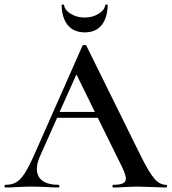

<svg xmlns="http://www.w3.org/2000/svg" viewBox="-27 -834 763 854"><path d="M711 0Q692 0 650 -2Q608 -4 589 -4Q564 -4 530 -2Q496 0 477 0Q473 0 473 -6Q473 -12 477 -12Q506 -12 519.5 -18.5Q533 -25 533 -40Q533 -55 516 -91L408 -310H227L150 -137Q137 -107 137 -83Q137 -48 162 -30Q187 -12 232 -12Q237 -12 237 -6Q237 0 232 0Q214 0 182 -2Q144 -4 114 -4Q87 -4 51 -2Q19 0 -2 0Q-7 0 -7 -6Q-7 -12 -2 -12Q26 -12 45 -23Q64 -34 82.5 -62.5Q101 -91 126 -147L340 -631Q342 -634 349 -634Q356 -634 357 -631L601 -137Q637 -65 660.5 -38.5Q684 -12 711 -12Q716 -12 716 -6Q716 0 711 0ZM395 -336 313 -503 238 -336ZM247 -810Q247 -814 252 -814Q257 -814 258 -812Q260 -790 287 -773Q314 -756 350 -756Q385 -756 412 -773Q439 -790 441 -812Q442 -814 447 -814Q452 -814 452 -810Q450 -752 424 -721Q398 -690 350 -690Q302 -690 275.5 -721Q249 -752 247 -810Z"/></svg>

Font: Cormorant SC SemiBold
Style: Regular
Weight: 600
Designer: Christian Thalmann (Catharsis Fonts)
Version: Version 3.000